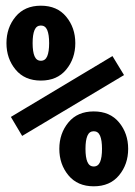

<svg xmlns="http://www.w3.org/2000/svg" viewBox="-20 -653 478 681"><path d="M378.9 -454.1 419.9 -386.7 58.6 -170.9 18.6 -238.3ZM190.4 -125Q190.4 -179.7 222.7 -218.8Q254.9 -257.8 312.5 -257.8Q370.1 -257.8 402.3 -218.8Q434.6 -179.7 434.6 -125Q434.6 -70.3 402.3 -31.2Q370.1 7.8 312.5 7.8Q254.9 7.8 222.7 -31.2Q190.4 -70.3 190.4 -125ZM341.8 -125Q341.8 -155.3 335 -171.4Q328.1 -187.5 312.5 -187.5Q296.9 -187.5 290 -171.4Q283.2 -155.3 283.2 -125Q283.2 -94.7 290 -78.6Q296.9 -62.5 312.5 -62.5Q328.1 -62.5 335 -78.6Q341.8 -94.7 341.8 -125ZM2.9 -500Q2.9 -554.7 35.2 -593.8Q67.4 -632.8 125 -632.8Q182.6 -632.8 214.8 -593.8Q247.1 -554.7 247.1 -500Q247.1 -445.3 214.8 -406.2Q182.6 -367.2 125 -367.2Q67.4 -367.2 35.2 -406.2Q2.9 -445.3 2.9 -500ZM154.3 -500Q154.3 -530.3 147.5 -546.4Q140.6 -562.5 125 -562.5Q109.4 -562.5 102.5 -546.4Q95.7 -530.3 95.7 -500Q95.7 -469.7 102.5 -453.6Q109.4 -437.5 125 -437.5Q140.6 -437.5 147.5 -453.6Q154.3 -469.7 154.3 -500Z"/></svg>

Font: Sudo Var
Style: Regular
Weight: 400
Monospace: yes
Designer: Jens Kutilek
Foundry: Jens Kutilek
Version: Version 0.065;FEAKit 1.0